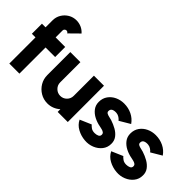

<svg xmlns="http://www.w3.org/2000/svg" viewBox="-40 -1311 1873 1873"><g transform="rotate(45 897.0 -374.5)"><path d="M214 -596.5V-500H346V-361H214V0H75V-361H25V-500H75V-596.5Q75 -642 97.5 -679.5Q120 -717 157.8 -739.5Q195.5 -762 241.5 -762Q275 -762 307.8 -748.2Q340.5 -734.5 366 -705.5L266 -607Q262.5 -615 255.5 -619Q248.5 -623 241.5 -623Q230.5 -623 222.2 -615.2Q214 -607.5 214 -596.5Z M416.5 -183V-500H555.5V-221Q555.5 -182.5 583 -155.2Q610.5 -128 649 -128Q687.5 -128 714.8 -155.2Q742 -182.5 742 -221V-500H881L881.5 0H742V-37.5Q716.5 -14 683.2 -0.5Q650 13 612.5 13Q558 13 513.8 -13.5Q469.5 -40 443 -84.2Q416.5 -128.5 416.5 -183Z M1127 9Q1069.5 4.5 1019.8 -22.5Q970 -49.5 946.5 -98L1063.5 -148.5Q1072 -137 1091.8 -122.8Q1111.5 -108.5 1142.5 -108.5Q1165.5 -108.5 1184.8 -117Q1204 -125.5 1204 -147Q1204 -163 1192.8 -171.5Q1181.5 -180 1165.2 -184Q1149 -188 1134.5 -191Q1088.5 -199 1047.8 -219.8Q1007 -240.5 981.5 -273.8Q956 -307 956 -352.5Q956 -403 982.2 -440Q1008.5 -477 1051.2 -497Q1094 -517 1143.5 -517Q1202 -517 1251.8 -492.8Q1301.5 -468.5 1332.5 -423.5L1223 -358.5Q1213 -372 1195 -384.2Q1177 -396.5 1155 -398.5Q1126 -401 1106 -391.5Q1086 -382 1086 -356Q1086 -340 1100.2 -332.2Q1114.5 -324.5 1133.5 -320.8Q1152.5 -317 1167 -312.5Q1210.5 -298.5 1248.8 -276.8Q1287 -255 1310.2 -223.5Q1333.5 -192 1332.5 -149Q1332.5 -99.5 1303 -62.2Q1273.5 -25 1226.5 -5.8Q1179.5 13.5 1127 9Z M1563 9Q1505.5 4.5 1455.8 -22.5Q1406 -49.5 1382.5 -98L1499.5 -148.5Q1508 -137 1527.8 -122.8Q1547.5 -108.5 1578.5 -108.5Q1601.5 -108.5 1620.8 -117Q1640 -125.5 1640 -147Q1640 -163 1628.8 -171.5Q1617.5 -180 1601.2 -184Q1585 -188 1570.5 -191Q1524.5 -199 1483.8 -219.8Q1443 -240.5 1417.5 -273.8Q1392 -307 1392 -352.5Q1392 -403 1418.2 -440Q1444.5 -477 1487.2 -497Q1530 -517 1579.5 -517Q1638 -517 1687.8 -492.8Q1737.5 -468.5 1768.5 -423.5L1659 -358.5Q1649 -372 1631 -384.2Q1613 -396.5 1591 -398.5Q1562 -401 1542 -391.5Q1522 -382 1522 -356Q1522 -340 1536.2 -332.2Q1550.5 -324.5 1569.5 -320.8Q1588.5 -317 1603 -312.5Q1646.5 -298.5 1684.8 -276.8Q1723 -255 1746.2 -223.5Q1769.5 -192 1768.5 -149Q1768.5 -99.5 1739 -62.2Q1709.5 -25 1662.5 -5.8Q1615.5 13.5 1563 9Z"/></g></svg>

Font: Urbanist ExtraBold
Style: Regular
Weight: 800
Designer: Corey Hu
Foundry: Corey Hu
Version: Version 1.330; ttfautohint (v1.8.4.7-5d5b)